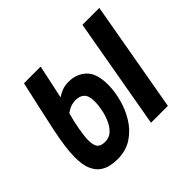

<svg xmlns="http://www.w3.org/2000/svg" viewBox="-129 -676 844 844"><g transform="rotate(-45 293.0 -254.5)"><path d="M162.1 9.8Q143.1 9.8 121.1 5.4Q99.1 1 79.8 -12.7Q60.5 -26.4 48.3 -54.2Q36.1 -82 36.1 -129.4Q36.1 -187 56.9 -284.4Q77.6 -381.8 108.4 -517.6H211.9Q203.1 -478 195.3 -439Q187 -399.4 178.2 -359.9Q191.9 -369.6 209.7 -376.7Q227.5 -383.8 252 -383.8Q300.8 -383.8 333.3 -353Q365.7 -322.3 365.7 -251.5Q365.7 -212.9 354.2 -167.7Q342.8 -122.6 318.1 -82Q293.5 -41.5 254.9 -15.9Q216.3 9.8 162.1 9.8ZM380.4 0 471.7 -517.6H576.7L485.4 0ZM156.2 -283.7Q145.5 -246.1 138.2 -205.3Q130.9 -164.6 130.9 -141.6Q130.9 -106.9 142.6 -95Q154.3 -83 179.2 -83Q204.6 -83 222.2 -99.4Q239.7 -115.7 250.7 -140.9Q261.7 -166 266.8 -192.6Q272 -219.2 272 -239.7Q272 -276.9 257.1 -291Q242.2 -305.2 216.3 -305.2Q203.1 -305.2 189.2 -301Q175.3 -296.9 156.2 -283.7Z"/></g></svg>

Font: CaskaydiaCove NFP
Style: Italic
Weight: 400
Italic angle: -10°
Designer: Aaron Bell
Foundry: Saja Typeworks
Version: Version 2111.001; VTT 6.35;Nerd Fonts 3.1.1